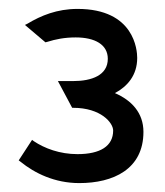

<svg xmlns="http://www.w3.org/2000/svg" viewBox="-20 -860 370 431"><path d="M22 -500 26 -497C58 -471 103 -449 158 -449C234 -449 302 -480 302 -564C302 -607 275 -635 238 -651C266 -666 288 -691 288 -730C288 -747 282 -840 154 -840C108 -840 72 -825 42 -807L36 -804L82 -765L86 -766C105 -772 125 -776 150 -776C193 -776 222 -760 222 -728C222 -691 186 -678 144 -678H110L142 -618H144C207 -618 234 -584 234 -567C234 -532 205 -514 154 -514C114 -514 80 -527 56 -543L52 -546Z"/></svg>

Font: Charger Pro
Style: BdNar
Weight: 700
Designer: Jasper
Foundry: Cannot Into Space Fonts
Version: Version 1.09